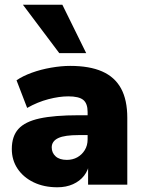

<svg xmlns="http://www.w3.org/2000/svg" viewBox="-20 -782 608 813"><path d="M223 11Q166 11 122.5 -10Q79 -31 54.5 -67.5Q30 -104 30 -151Q30 -205 58 -236Q86 -267 148 -280.5Q210 -294 313 -294H368V-210H313Q284 -210 262.5 -207Q241 -204 227 -197.5Q213 -191 206 -181Q199 -171 199 -158Q199 -135 215.5 -120Q232 -105 263 -105Q288 -105 307.5 -116Q327 -127 339 -146.5Q351 -166 351 -192V-308Q351 -344 332.5 -359Q314 -374 269 -374Q231 -374 185 -362Q139 -350 95 -325L50 -442Q76 -460 114.5 -474Q153 -488 196.5 -495.5Q240 -503 277 -503Q359 -503 412.5 -479.5Q466 -456 492.5 -407.5Q519 -359 519 -283V0H353V-93H359Q354 -61 336 -38Q318 -15 289 -2Q260 11 223 11ZM231 -557 77 -762H244L345 -557Z"/></svg>

Font: Nunito Sans 12pt Black
Style: Regular
Weight: 900
Designer: Vernon Adams
Foundry: Vernon Adams
Version: Version 3.101;gftools[0.9.27]